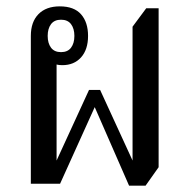

<svg xmlns="http://www.w3.org/2000/svg" viewBox="-20 -578 597 604"><path d="M386 6 278 -241 169 0H77V-465Q77 -509 101 -533.5Q125 -558 168 -558Q213 -558 235 -533Q257 -508 257 -465Q257 -422 235 -397.5Q213 -373 176 -373Q165 -373 158 -375V-73L260 -295H295L397 -73V-494L440 -552H479V-52L438 6ZM172 -414Q193 -414 203.5 -428Q214 -442 214 -465Q214 -488 203.5 -502Q193 -516 172 -516Q151 -516 140.5 -502Q130 -488 130 -465Q130 -442 140.5 -428Q151 -414 172 -414Z"/></svg>

Font: Noto Serif Thai Condensed
Style: Regular
Weight: 400
Width: 3
Designer: Monotype Design Team
Foundry: Monotype Imaging Inc.
Version: Version 2.002; ttfautohint (v1.8.4.7-5d5b)